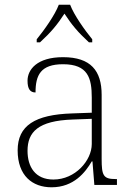

<svg xmlns="http://www.w3.org/2000/svg" viewBox="-20 -786 567 816"><path d="M136 -619V-606H150C198 -650 224 -682 254 -728C284 -682 310 -650 358 -606H372V-619C341 -657 295 -721 278 -766H230C213 -721 167 -657 136 -619ZM199 10C294 10 343 -54 370 -100H373L381 0H477V-25H471C419 -25 412 -40 412 -111V-383C412 -485 366 -543 248 -543C137 -543 97 -490 97 -443C97 -408 108 -393 131 -393C131 -467 153 -513 248 -513C354 -513 370 -454 370 -371V-307L287 -304C128 -299 55 -252 55 -147C55 -39 118 10 199 10ZM207 -23C129 -23 97 -78 97 -145C97 -225 142 -273 289 -278L370 -281V-174C370 -104 300 -23 207 -23Z"/></svg>

Font: Noto Serif Georgian ExtraLight
Style: Regular
Weight: 200
Designer: Monotype Design Team, Akaki Razmadze
Foundry: Google LLC
Version: Version 2.003